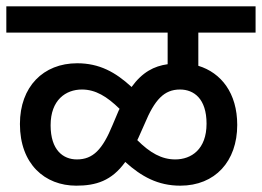

<svg xmlns="http://www.w3.org/2000/svg" viewBox="-20 -642 828 607"><path d="M0 -539H510V-439C467 -433 430 -414 396 -367C345 -414 294 -442 224 -442C117 -442 43 -368 43 -250C43 -123 122 -55 221 -55C283 -55 333 -70 376 -130C427 -84 479 -55 550 -55C660 -55 730 -132 730 -247C730 -348 679 -412 607 -434V-539H788V-622H0ZM417 -205 437 -250C469 -327 499 -359 549 -359C593 -359 633 -330 633 -251C633 -170 585 -138 534 -138C491 -138 454 -159 414 -199C415 -201 416 -203 417 -205ZM140 -246C140 -326 188 -359 239 -359C282 -359 318 -337 358 -298C357 -296 356 -294 355 -292L336 -247C304 -169 274 -138 223 -138C180 -138 140 -167 140 -246Z"/></svg>

Font: Noto Sans Devanagari UI Medium
Style: Regular
Weight: 500
Designer: Jelle Bosma - Monotype Design Team
Foundry: Monotype Imaging Inc.
Version: Version 2.004